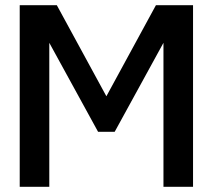

<svg xmlns="http://www.w3.org/2000/svg" viewBox="-20 -720 820 740"><path d="M56 0V-700H199L390 -349L581 -700H724V0H610V-555L422 -212H358L170 -555V0Z"/></svg>

Font: Tektur Medium
Style: Regular
Weight: 500
Designer: Adam Jagosz
Foundry: Adam Jagosz
Version: Version 1.005;gftools[0.9.30]